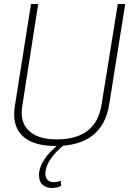

<svg xmlns="http://www.w3.org/2000/svg" viewBox="-20 -720 646 960"><path d="M257 10Q158 10 104.5 -30.5Q51 -71 51 -147Q51 -158 51.5 -166Q52 -174 54 -188L135 -700H171L91 -188Q79 -109 124.5 -66Q170 -23 264 -23Q461 -23 488 -198L569 -700H606L526 -198Q493 10 257 10ZM281 -5 307 0Q259 36 233 75Q207 114 207 147Q207 169 218.5 180Q230 191 248 191Q265 191 284 184L286 209Q265 220 239 220Q212 220 193.5 204Q175 188 175 156Q175 117 201.5 77Q228 37 281 -5Z"/></svg>

Font: Georama ExtraLight
Style: Italic
Weight: 200
Italic angle: -9°
Designer: Jean-Baptiste Levee
Foundry: Production Type
Version: Version 1.000